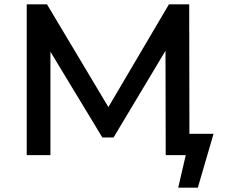

<svg xmlns="http://www.w3.org/2000/svg" viewBox="-20 -720 1044 891"><path d="M104 0V-700H198L483 -223L764 -700H858L859 -99H971L898 151H807L842 0H749L748 -484.5L507 -82H455L214 -480V0Z"/></svg>

Font: Argentum Sans
Style: Regular
Weight: 400
Designer: Julieta Ulanovsky, Owen Earl, Chris M. Simpson, Rasmus Andersson, Cristiano Sobral
Foundry: The Argentum Sans Project Authors
Version: Version 3.135; ttfautohint (v1.8.4.7-5d5b-dirty)